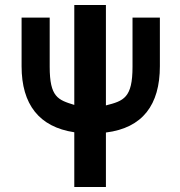

<svg xmlns="http://www.w3.org/2000/svg" viewBox="-20 -520 716 765"><path d="M276 225H402V8C548 -10 617 -102 617 -256V-450H508V-254C508 -130 473 -118 402 -100V-500H276V-102C211 -122 178 -133 178 -254V-450H66V-256C66 -104 136 -14 276 7Z"/></svg>

Font: Mint Spirit No2
Style: Bold
Weight: 700
Designer: HARENDAL Hirwen
Foundry: Arkandis Digital Foundry.
Version: Version 1.004;FFEdit